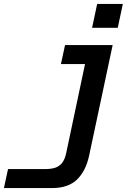

<svg xmlns="http://www.w3.org/2000/svg" viewBox="-38 -782 708 980"><path d="M227 178H-18L3 81H191Q223 81 244 74Q265 67 279 49.5Q293 32 300 -1L396 -455H273L294 -552H537L417 12Q400 91 355 134.5Q310 178 227 178ZM458 -762H589L563 -640H432Z"/></svg>

Font: Azeret Mono Medium
Style: Italic
Weight: 500
Italic angle: -12°
Designer: Martin Vácha
Foundry: Displaay
Version: Version 1.000; Glyphs 3.0.3, build 3074